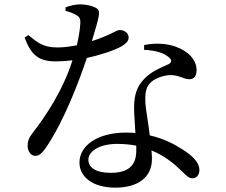

<svg xmlns="http://www.w3.org/2000/svg" viewBox="-20 -814 1040 882"><path d="M281 -764C294 -761 312 -755 327 -747C344 -738 350 -729 349 -708C348 -683 342 -644 333 -606C306 -601 274 -596 245 -596C178 -596 153 -618 110 -653L93 -641C124 -559 159 -532 237 -532C261 -532 287 -534 313 -537C268 -396 189 -279 126 -198C112 -180 107 -164 107 -145C107 -122 119 -98 143 -98C164 -98 178 -117 196 -143C276 -263 344 -443 379 -548C445 -562 506 -583 538 -601C551 -609 571 -622 571 -641C571 -662 552 -676 530 -676C513 -676 492 -654 402 -625C437 -741 443 -763 425 -775C407 -787 376 -794 347 -794C325 -794 298 -787 281 -780ZM606 -122C606 -63 579 -20 489 -20C417 -20 386 -46 386 -81C386 -115 430 -153 519 -153C550 -153 579 -150 606 -145C606 -137 606 -129 606 -122ZM642 -585C687 -583 727 -574 753 -553C768 -542 772 -530 756 -520C722 -504 675 -487 642 -451C610 -418 596 -379 596 -321C596 -285 600 -244 602 -203C589 -204 575 -205 561 -205C425 -205 345 -144 345 -67C345 -4 403 48 509 48C615 48 678 0 678 -84C678 -96 677 -109 676 -123C727 -102 769 -72 803 -39C829 -16 843 5 864 5C882 5 896 -9 896 -34C896 -65 868 -97 816 -129C779 -153 730 -178 668 -192C661 -251 650 -310 648 -339C646 -377 648 -409 668 -431C688 -453 723 -465 756 -469C802 -471 822 -450 850 -450C873 -450 883 -467 883 -492C883 -537 848 -578 786 -600C747 -614 694 -618 642 -607Z"/></svg>

Font: Noto Serif SC Medium
Style: Regular
Weight: 500
Designer: Ryoko NISHIZUKA 西塚涼子 (kana & ideographs); Frank Grießhammer (Latin, Greek & Cyrillic); Wenlong ZHANG 张文龙 (bopomofo); San
Foundry: Adobe Systems Incorporated
Version: Version 1.001;PS 1.001;hotconv 16.6.54;makeotf.lib2.5.65590